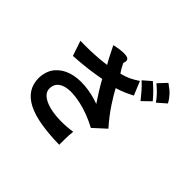

<svg xmlns="http://www.w3.org/2000/svg" viewBox="-189 -1046 1377 1377"><g transform="rotate(45 500.0 -357.0)"><path d="M651 -668 712 -721Q727 -708 739 -697Q751 -686 762 -675Q773 -664 785.5 -650.5Q798 -637 814 -618L751 -557Q732 -580 707.5 -609.5Q683 -639 651 -668ZM646 -656 689 -551Q654 -533 624 -520Q594 -507 559 -497Q581 -454 624.5 -388Q668 -322 728 -254L635 -169Q589 -194 541.5 -212Q494 -230 448.5 -240Q403 -250 363 -251.5Q323 -253 292.5 -244Q262 -235 244 -215Q226 -195 225 -163Q223 -127 252.5 -102.5Q282 -78 330.5 -65.5Q379 -53 440.5 -51.5Q502 -50 565 -60Q561 -22 560.5 9.5Q560 41 560 77Q452 75 369 61Q286 47 230 18.5Q174 -10 145.5 -54Q117 -98 117 -159Q120 -232 158 -276.5Q196 -321 255.5 -339.5Q315 -358 390 -352Q465 -346 541 -318Q513 -360 490.5 -396Q468 -432 444 -475Q412 -469 383 -464.5Q354 -460 323 -456Q292 -452 257.5 -449Q223 -446 179 -443L140 -558Q155 -558 181 -557.5Q207 -557 241 -558Q275 -559 314.5 -562Q354 -565 398 -571Q379 -603 362.5 -636.5Q346 -670 329 -703Q374 -713 402 -715Q430 -717 446 -714.5Q462 -712 468.5 -705Q475 -698 475.5 -690.5Q476 -683 473.5 -675.5Q471 -668 470 -663Q487 -629 496.5 -614Q506 -599 510 -594Q533 -600 550 -606Q567 -612 582 -619Q597 -626 612 -635Q627 -644 646 -656ZM741 -728 800 -791Q821 -776 836 -764Q851 -752 862 -740Q873 -728 882.5 -715Q892 -702 902 -684L837 -627Q815 -658 792.5 -681Q770 -704 741 -728Z"/></g></svg>

Font: D2Coding ligature
Style: Bold
Weight: 700
Monospace: yes
Designer: Yong-Rak Park; Jeong-Hwan Yoon; Sang-Min Lee;
Foundry: NHN Corporation
Version: Version 1.3.2; Build 20180524